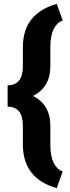

<svg xmlns="http://www.w3.org/2000/svg" viewBox="-20 -800 365 996"><path d="M274.4 175.8Q98.6 126.5 98.6 -51.3V-147.9Q98.6 -246.6 19.5 -246.6V-357.4Q98.6 -357.4 98.6 -456.5V-559.1Q100.1 -647 144.3 -701.2Q188.5 -755.4 274.4 -779.8L305.2 -693.8Q243.7 -670.4 241.2 -562.5V-456.5Q241.2 -347.2 150.9 -302.2Q241.2 -257.3 241.2 -147.5V-42Q243.7 65.9 305.2 89.4Z"/></svg>

Font: Roboto Black
Style: Regular
Weight: 900
Designer: Google
Version: Version 2.134; 2016